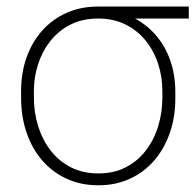

<svg xmlns="http://www.w3.org/2000/svg" viewBox="-20 -548 589 578"><path d="M43.5 -254.9V-273.4Q43.5 -329.1 60.1 -375.5Q76.7 -421.9 107.2 -456.1Q137.7 -490.2 180.4 -509.3Q223.1 -528.3 275.4 -528.3Q288.1 -527.8 299.6 -524.9Q311 -522 322.5 -518.1Q334 -514.2 346.7 -509.3Q397 -492.7 433.1 -458.7Q469.2 -424.8 488.5 -377Q507.8 -329.1 507.8 -270.5V-251.5Q507.8 -195.3 491.2 -147.7Q474.6 -100.1 444.1 -64.7Q413.6 -29.3 370.8 -9.8Q328.1 9.8 276.4 9.8Q223.6 9.8 180.9 -9.8Q138.2 -29.3 107.4 -64.7Q76.7 -100.1 60.1 -148.4Q43.5 -196.8 43.5 -254.9ZM82 -273.4V-254.9Q82 -209 95 -167.7Q107.9 -126.5 132.8 -94.5Q157.7 -62.5 193.6 -44.2Q229.5 -25.9 276.4 -25.9Q322.3 -25.9 358.2 -44.2Q394 -62.5 418.7 -94.5Q443.4 -126.5 456.1 -167.7Q468.8 -209 468.8 -254.9V-273.4Q468.8 -316.4 456.1 -355.7Q443.4 -395 418.5 -425.8Q393.6 -456.5 357.4 -474.4Q321.3 -492.2 275.4 -492.2Q229 -492.2 193.1 -474.4Q157.2 -456.5 132.6 -425.8Q107.9 -395 95 -355.7Q82 -316.4 82 -273.4ZM548.3 -528.3V-492.2H274.9V-528.3Z"/></svg>

Font: Roboto ExtraLight
Style: Regular
Weight: 250
Designer: Christian Robertson
Foundry: Google
Version: Version 3.009; 2024